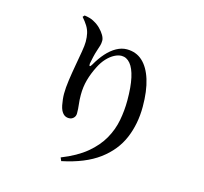

<svg xmlns="http://www.w3.org/2000/svg" viewBox="-124 -958 1247 1175"><g transform="rotate(15 500.0 -370.0)"><path d="M353 58Q449 20 508.5 -29.5Q568 -79 600.5 -136.5Q633 -194 645 -257Q657 -320 657 -384Q657 -470 644.5 -526.5Q632 -583 608.5 -611Q585 -639 553 -639Q532 -639 508 -626.5Q484 -614 461.5 -590Q439 -566 422 -532Q398 -485 385.5 -439.5Q373 -394 373 -344Q373 -311 376.5 -284.5Q380 -258 380 -228Q380 -210 368 -198.5Q356 -187 339 -187Q322 -187 310 -195.5Q298 -204 289 -222Q283 -235 279.5 -252.5Q276 -270 274 -289Q272 -308 272 -324Q272 -362 279 -411Q286 -460 295 -510Q304 -560 311 -601Q318 -642 318 -665Q318 -695 312.5 -718.5Q307 -742 294 -763Q281 -784 260 -808L270 -819Q286 -817 302.5 -812.5Q319 -808 332 -800Q355 -788 373.5 -769.5Q392 -751 403 -732Q414 -713 414 -698Q414 -680 409.5 -665.5Q405 -651 399 -633Q391 -609 386 -586.5Q381 -564 377 -543Q376 -529 380.5 -528Q385 -527 393 -541Q418 -585 447 -617.5Q476 -650 508.5 -668Q541 -686 574 -686Q633 -686 673.5 -649Q714 -612 736 -541.5Q758 -471 758 -371Q758 -262 719.5 -171Q681 -80 594 -15.5Q507 49 362 79Z"/></g></svg>

Font: Noto Serif HK ExtraLight SemiBold
Style: Regular
Weight: 600
Version: Version 2.002-H1;hotconv 1.1.0;makeotfexe 2.6.0